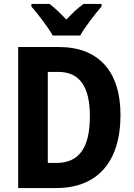

<svg xmlns="http://www.w3.org/2000/svg" viewBox="-20 -952 678 972"><path d="M247 -772H386C410 -816 462 -882 494 -919V-932H403C373 -911 348 -887 316 -853C285 -885 258 -912 231 -932H139V-919C171 -882 224 -814 247 -772ZM590 -370C590 -593 477 -714 278 -714H72V0H265C469 0 590 -128 590 -370ZM435 -364C435 -204 381 -127 264 -127H222V-588H275C380 -588 435 -518 435 -364Z"/></svg>

Font: Noto Sans Oriya Cond Bold
Style: Bold
Weight: 700
Width: 3
Designer: Amélie Bonet and Sol Matas
Foundry: Google LLC
Version: Version 2.006